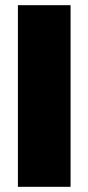

<svg xmlns="http://www.w3.org/2000/svg" viewBox="-20 -720 341 740"><path d="M49 0V-700H252V0Z"/></svg>

Font: Georama ExtraBold
Style: Regular
Weight: 800
Designer: Jean-Baptiste Levee
Foundry: Production Type
Version: Version 1.001